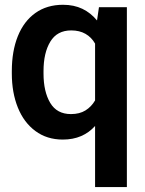

<svg xmlns="http://www.w3.org/2000/svg" viewBox="-20 -565 598 791"><path d="M239.7 -545.3Q284.7 -545.3 319.3 -528.7Q354 -512 379.7 -480.7L387.7 -535.3H502.7V205.7H371.7V-46Q347.3 -18.7 314 -4.3Q280.7 10 238.7 10Q173.3 10 125.8 -25.2Q78.3 -60.3 53.5 -122Q28.7 -183.7 28.7 -262V-272.3Q28.7 -354.3 53.5 -416Q78.3 -477.7 125.8 -511.5Q173.3 -545.3 239.7 -545.3ZM272.3 -95Q307.7 -95 332 -110Q356.3 -125 371.7 -151.3V-385.3Q357 -411.3 332.3 -425.5Q307.7 -439.7 273.3 -439.7Q215.3 -439.7 187.3 -393.5Q159.3 -347.3 159.3 -272.3V-262Q159.3 -187.7 186.8 -141.3Q214.3 -95 272.3 -95Z"/></svg>

Font: FreesentationVF
Style: Regular
Weight: 400
Designer: glyphs from Roboto by Christian Robertson / Hangul glyphs from Noto Sans CJK(Source Han Sans) by Jang Soo-young and Kang
Foundry: PT&
Version: Version 2.001;Glyphs 3.3.1 (3343)